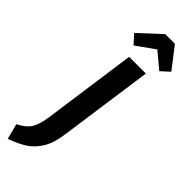

<svg xmlns="http://www.w3.org/2000/svg" viewBox="-407 -957 1136 1136"><g transform="rotate(45 160.5 -389.5)"><path d="M192 -96Q181 -16 150 33.5Q119 83 76 110Q33 137 -29 159L-54 62Q1 34 22.5 -1Q44 -36 54 -107L136 -692H276ZM57 -813 192 -938H273L375 -806L322 -758L223 -841L107 -758Z"/></g></svg>

Font: Fira Sans Compressed SemiBold
Style: Italic
Weight: 600
Width: 1
Italic angle: -8°
Designer: bBox Type GmbH & Carrois Corporate GbR & Edenspiekermann AG
Foundry: bBox Type GmbH & Carrois Corporate GbR & Edenspiekermann AG
Version: Version 4.301